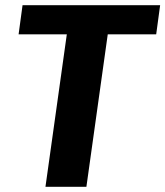

<svg xmlns="http://www.w3.org/2000/svg" viewBox="-20 -720 637 740"><path d="M597.2 -700 582 -587.8H318.9L404.4 -652.7L313 0H155.2L246.6 -652.7L313.3 -587.8H51.7L66.9 -700Z"/></svg>

Font: Pathway Extreme 8pt Thin
Style: Italic
Weight: 100
Italic angle: -8°
Designer: Eduardo Rodriguez Tunni
Foundry: Eduardo Rodriguez Tunni
Version: Version 1.000